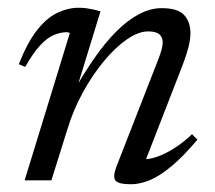

<svg xmlns="http://www.w3.org/2000/svg" viewBox="-20 -465 554 495"><path d="M45 -292.5 28.5 -299.5Q50.5 -355.5 75.5 -387.2Q100.5 -419 128 -432Q155.5 -445 183 -445Q193 -445 202.2 -443.8Q211.5 -442.5 220.8 -440.5Q230 -438.5 239 -435.5L178.5 -238.5H175Q199.5 -281 225.8 -318.5Q252 -356 280 -384Q308 -412 337.5 -428Q367 -444 397 -444Q439 -444 455 -426Q471 -408 471 -379.5Q471 -363.5 466 -343.8Q461 -324 451.5 -299L349.5 -36.5V-54.5Q365.5 -54 386 -61.2Q406.5 -68.5 429.5 -83Q452.5 -97.5 475 -119L489 -105Q453 -62 422.2 -36.5Q391.5 -11 366 -0.5Q340.5 10 317.5 10Q285 10 277.5 0.2Q270 -9.5 281 -37.5L388.5 -313Q393.5 -326 396.5 -336.8Q399.5 -347.5 399.5 -356Q399.5 -368.5 391.2 -376.2Q383 -384 361.5 -384Q337 -384 307.2 -363.5Q277.5 -343 248 -307.5Q218.5 -272 193.8 -227Q169 -182 154 -132.5L112.5 0H43.5L160 -379.5Q158.5 -380.5 156.8 -381.2Q155 -382 152.5 -382Q135.5 -382 118.2 -374.5Q101 -367 83 -347.5Q65 -328 45 -292.5Z"/></svg>

Font: Newsreader 24pt
Style: Italic
Weight: 400
Italic angle: -17°
Designer: Hugues Gentile
Foundry: Production Type
Version: Version 1.003